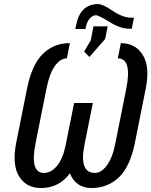

<svg xmlns="http://www.w3.org/2000/svg" viewBox="-20 -925 753 955"><path d="M424.8 -641.6 398.4 -668.5 431.6 -724.6 444.8 -793.9H515.6L502.9 -731ZM622.6 -782.2Q578.1 -782.2 525.4 -815.4Q472.7 -848.6 456.5 -849.1Q440.4 -849.1 425.8 -832.5Q411.1 -815.9 405.3 -780.8H354.5L357.9 -797.4Q369.1 -853.5 396.5 -878.9Q423.8 -904.3 466.8 -904.8Q490.2 -905.3 540.5 -871.1Q590.8 -836.9 633.8 -836.9H646.5L635.3 -782.2ZM183.6 10.3Q111.3 10.3 75.2 -47.4Q39.1 -105 60.5 -214.4L114.7 -485.4Q138.2 -603.5 193.4 -657.2Q248.5 -710.9 327.6 -710.4L312.5 -634.8Q280.3 -634.8 252.9 -596.7Q225.6 -558.6 211.4 -485.4L157.2 -214.4Q127 -64.9 198.7 -64.9Q234.4 -64.9 263.7 -100.1Q293 -135.3 306.6 -203.6L348.6 -412.6H441.9L399.9 -203.6Q372.6 -64.9 452.1 -64.9Q483.4 -64.5 511.7 -102.5Q540 -140.6 554.2 -214.4L608.4 -485.4Q637.7 -634.8 565.9 -634.8L581.1 -710.4Q653.3 -710.4 689.9 -652.3Q726.6 -594.2 705.1 -485.4L650.9 -214.4Q627 -95.7 571.3 -43Q515.6 9.8 436.5 10.3Q356.9 10.3 327.6 -63Q273.9 10.3 183.6 10.3Z"/></svg>

Font: RobotoCondensed-Italic
Style: Italic
Weight: 400
Designer: Google
Version: Version 1.200311; 2013